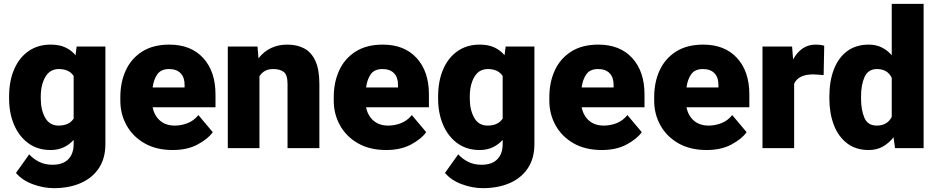

<svg xmlns="http://www.w3.org/2000/svg" viewBox="-20 -770 4868 998"><path d="M27.3 -257.8V-268.1Q27.3 -348.6 53.5 -409.4Q79.6 -470.2 128.2 -504.2Q176.8 -538.1 243.7 -538.1Q288.6 -538.1 319.8 -523.4Q351.1 -508.8 372.6 -482.9L378.4 -528.3H527.8V-20.5Q527.8 52.7 494.1 103.8Q460.4 154.8 400.1 181.4Q339.8 208 259.3 208Q206.1 208 150.9 187.7Q95.7 167.5 63 128.9L131.8 32.2Q151.9 54.7 182.1 70.6Q212.4 86.4 253.4 86.4Q306.6 86.4 334.7 58.1Q362.8 29.8 362.8 -21.5V-43Q340.8 -18.1 311 -4.2Q281.2 9.8 242.7 9.8Q176.3 9.8 127.9 -25.1Q79.6 -60.1 53.5 -120.6Q27.3 -181.2 27.3 -257.8ZM191.9 -268.1V-257.8Q191.9 -198.7 214.8 -158Q237.8 -117.2 284.7 -117.2Q338.4 -117.2 362.8 -153.3V-375Q339.4 -411.1 285.6 -411.1Q239.7 -411.1 215.8 -370.4Q191.9 -329.6 191.9 -268.1Z M877.9 9.8Q792 9.8 731 -25.4Q669.9 -60.5 637.7 -118.9Q605.5 -177.2 605.5 -246.6V-265.1Q605.5 -342.3 633.8 -404.1Q662.1 -465.8 719 -502Q775.9 -538.1 860.4 -538.1Q972.7 -538.1 1036.4 -468.3Q1100.1 -398.4 1100.1 -279.3V-212.4H773.4Q782.2 -168.5 812 -142.8Q841.8 -117.2 888.7 -117.2Q922.4 -117.2 955.1 -129.9Q987.8 -142.6 1011.2 -171.9L1085.9 -83Q1061.5 -48.3 1007.8 -19.3Q954.1 9.8 877.9 9.8ZM858.9 -411.1Q816.9 -411.1 797.9 -384Q778.8 -356.9 773.4 -315.4H939.5V-328.1Q939.9 -367.2 918.9 -389.2Q897.9 -411.1 858.9 -411.1Z M1399.9 -411.1Q1374 -411.1 1356.7 -401.1Q1339.4 -391.1 1328.6 -373.5V0H1164.1V-528.3H1318.4L1323.7 -466.8Q1378.9 -538.1 1474.1 -538.1Q1523.4 -538.1 1560.8 -518.6Q1598.1 -499 1619.1 -454.1Q1640.1 -409.2 1640.1 -332.5V0H1474.6V-333Q1474.6 -380.9 1455.1 -396Q1435.5 -411.1 1399.9 -411.1Z M1987.3 9.8Q1901.4 9.8 1840.3 -25.4Q1779.3 -60.5 1747.1 -118.9Q1714.8 -177.2 1714.8 -246.6V-265.1Q1714.8 -342.3 1743.2 -404.1Q1771.5 -465.8 1828.4 -502Q1885.3 -538.1 1969.7 -538.1Q2082 -538.1 2145.8 -468.3Q2209.5 -398.4 2209.5 -279.3V-212.4H1882.8Q1891.6 -168.5 1921.4 -142.8Q1951.2 -117.2 1998 -117.2Q2031.7 -117.2 2064.5 -129.9Q2097.2 -142.6 2120.6 -171.9L2195.3 -83Q2170.9 -48.3 2117.2 -19.3Q2063.5 9.8 1987.3 9.8ZM1968.3 -411.1Q1926.3 -411.1 1907.2 -384Q1888.2 -356.9 1882.8 -315.4H2048.8V-328.1Q2049.3 -367.2 2028.3 -389.2Q2007.3 -411.1 1968.3 -411.1Z M2257.3 -257.8V-268.1Q2257.3 -348.6 2283.4 -409.4Q2309.6 -470.2 2358.2 -504.2Q2406.7 -538.1 2473.6 -538.1Q2518.6 -538.1 2549.8 -523.4Q2581.1 -508.8 2602.5 -482.9L2608.4 -528.3H2757.8V-20.5Q2757.8 52.7 2724.1 103.8Q2690.4 154.8 2630.1 181.4Q2569.8 208 2489.3 208Q2436 208 2380.9 187.7Q2325.7 167.5 2293 128.9L2361.8 32.2Q2381.8 54.7 2412.1 70.6Q2442.4 86.4 2483.4 86.4Q2536.6 86.4 2564.7 58.1Q2592.8 29.8 2592.8 -21.5V-43Q2570.8 -18.1 2541 -4.2Q2511.2 9.8 2472.7 9.8Q2406.2 9.8 2357.9 -25.1Q2309.6 -60.1 2283.4 -120.6Q2257.3 -181.2 2257.3 -257.8ZM2421.9 -268.1V-257.8Q2421.9 -198.7 2444.8 -158Q2467.8 -117.2 2514.6 -117.2Q2568.4 -117.2 2592.8 -153.3V-375Q2569.3 -411.1 2515.6 -411.1Q2469.7 -411.1 2445.8 -370.4Q2421.9 -329.6 2421.9 -268.1Z M3107.9 9.8Q3022 9.8 2960.9 -25.4Q2899.9 -60.5 2867.7 -118.9Q2835.4 -177.2 2835.4 -246.6V-265.1Q2835.4 -342.3 2863.8 -404.1Q2892.1 -465.8 2949 -502Q3005.9 -538.1 3090.3 -538.1Q3202.6 -538.1 3266.4 -468.3Q3330.1 -398.4 3330.1 -279.3V-212.4H3003.4Q3012.2 -168.5 3042 -142.8Q3071.8 -117.2 3118.7 -117.2Q3152.3 -117.2 3185.1 -129.9Q3217.8 -142.6 3241.2 -171.9L3315.9 -83Q3291.5 -48.3 3237.8 -19.3Q3184.1 9.8 3107.9 9.8ZM3088.9 -411.1Q3046.9 -411.1 3027.8 -384Q3008.8 -356.9 3003.4 -315.4H3169.4V-328.1Q3169.9 -367.2 3148.9 -389.2Q3127.9 -411.1 3088.9 -411.1Z M3652.8 9.8Q3566.9 9.8 3505.9 -25.4Q3444.8 -60.5 3412.6 -118.9Q3380.4 -177.2 3380.4 -246.6V-265.1Q3380.4 -342.3 3408.7 -404.1Q3437 -465.8 3493.9 -502Q3550.8 -538.1 3635.3 -538.1Q3747.6 -538.1 3811.3 -468.3Q3875 -398.4 3875 -279.3V-212.4H3548.3Q3557.1 -168.5 3586.9 -142.8Q3616.7 -117.2 3663.6 -117.2Q3697.3 -117.2 3730 -129.9Q3762.7 -142.6 3786.1 -171.9L3860.8 -83Q3836.4 -48.3 3782.7 -19.3Q3729 9.8 3652.8 9.8ZM3633.8 -411.1Q3591.8 -411.1 3572.8 -384Q3553.7 -356.9 3548.3 -315.4H3714.4V-328.1Q3714.8 -367.2 3693.8 -389.2Q3672.9 -411.1 3633.8 -411.1Z M4264.2 -532.2 4261.2 -379.4Q4251.5 -380.4 4234.9 -381.8Q4218.3 -383.3 4207 -383.3Q4129.9 -383.3 4107.9 -335V0H3943.4V-528.3H4097.2L4102.5 -460.9Q4122.1 -497.6 4151.6 -517.8Q4181.2 -538.1 4218.8 -538.1Q4246.1 -538.1 4264.2 -532.2Z M4291 -257.8V-268.1Q4291 -348.6 4314.5 -409.4Q4337.9 -470.2 4383.5 -504.2Q4429.2 -538.1 4496.6 -538.1Q4533.7 -538.1 4563.2 -523.4Q4592.8 -508.8 4615.2 -482.9V-750H4780.8V0H4632.3L4624.5 -56.6Q4600.6 -25.9 4568.8 -8.1Q4537.1 9.8 4495.6 9.8Q4428.7 9.8 4383.1 -25.1Q4337.4 -60.1 4314.2 -120.6Q4291 -181.2 4291 -257.8ZM4455.6 -268.1V-257.8Q4455.6 -198.7 4472.9 -158Q4490.2 -117.2 4537.6 -117.2Q4592.3 -117.2 4615.2 -162.6V-365.2Q4593.3 -411.1 4538.6 -411.1Q4492.7 -411.1 4474.1 -370.4Q4455.6 -329.6 4455.6 -268.1Z"/></svg>

Font: Vazirmatn RD UI Black
Style: Regular
Weight: 900
Designer: Saber Rastikerdar
Foundry: Saber Rastikerdar
Version: Version 33.003